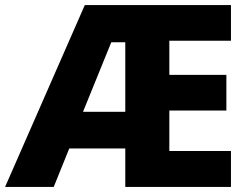

<svg xmlns="http://www.w3.org/2000/svg" viewBox="-24 -734 977 754"><path d="M883 0H468V-151H248L187 0H-4L309 -714H883V-574H641V-440H865V-300H641V-141H883ZM302 -295H468V-568H413Z"/></svg>

Font: Noto Sans Syriac Eastern ExtraBold
Style: Regular
Weight: 800
Designer: Patrick Giasson and the Monotype Design Team
Foundry: Monotype Imaging Inc.
Version: Version 3.001